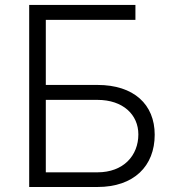

<svg xmlns="http://www.w3.org/2000/svg" viewBox="-20 -747 693 767"><path d="M96.6 0H369.3C515.3 0 598 -83.8 598 -208.8C598 -329.9 514.6 -407.7 369.3 -407.7H163V-667.6H521V-727.3H96.6ZM163 -58.6V-348H369.3C471.9 -348 532.7 -288.4 532.7 -210.2C532.7 -125.7 473.4 -58.6 369.3 -58.6Z"/></svg>

Font: Karasuma Gothic
Style: Light
Weight: 300
Designer: Rasmus Andersson / Ryoko Nishizuka
Foundry: rsms
Version: Version 1.00